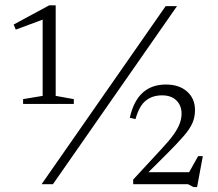

<svg xmlns="http://www.w3.org/2000/svg" viewBox="-20 -706 834 736"><path d="M139.5 0 615 -682.5H658.5L183 0ZM692.5 -23.5 739.5 -107.5H757.5L735.5 11H721.5L700.5 0H490.5V-17.5L599.5 -135.5Q629 -167 645.5 -190.2Q662 -213.5 669 -232.8Q676 -252 676 -270.5Q676 -301.5 656.2 -321Q636.5 -340.5 601 -340.5Q564 -340.5 538.8 -320.2Q513.5 -300 499.5 -249.5L477.5 -254.5Q492 -319 526.8 -350.5Q561.5 -382 616 -382Q666.5 -382 697 -355.2Q727.5 -328.5 727.5 -283.5Q727.5 -257.5 717.8 -234.8Q708 -212 684.2 -184.5Q660.5 -157 619.5 -116L526 -23L525.5 -46H726.5ZM143.5 -338.5V-649.5L155 -635L40.5 -592.5L32.5 -612L168.5 -685.5H193.5V-338.5L263 -326V-307.5H68.5V-326Z"/></svg>

Font: Newsreader 14pt Light
Style: Regular
Weight: 300
Designer: Hugues Gentile
Foundry: Production Type
Version: Version 1.003